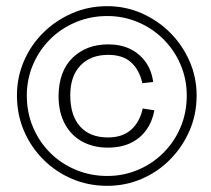

<svg xmlns="http://www.w3.org/2000/svg" viewBox="-20 -593 684 623"><path d="M328 10Q267 10 214 -12.5Q161 -35 120.5 -75.5Q80 -116 57.5 -169Q35 -222 35 -283Q35 -342 57.5 -394.5Q80 -447 120.5 -487Q161 -527 214 -550Q267 -573 328 -573Q387 -573 439.5 -550Q492 -527 532 -487Q572 -447 595 -394.5Q618 -342 618 -283Q618 -222 595 -169Q572 -116 532 -75.5Q492 -35 439.5 -12.5Q387 10 328 10ZM328 -22Q381 -22 428 -42Q475 -62 510.5 -97.5Q546 -133 566 -180.5Q586 -228 586 -283Q586 -336 566 -383Q546 -430 510.5 -465.5Q475 -501 428 -521Q381 -541 328 -541Q274 -541 226 -521Q178 -501 142.5 -465.5Q107 -430 87 -383Q67 -336 67 -283Q67 -228 87 -180.5Q107 -133 142.5 -97.5Q178 -62 226 -42Q274 -22 328 -22ZM329 -114Q284 -114 248 -133Q212 -152 191 -190Q170 -228 170 -282Q171 -363 216 -406Q261 -449 331 -449Q371 -449 401.5 -434.5Q432 -420 452 -392.5Q472 -365 477 -327L442 -323Q432 -367 405 -391Q378 -415 331 -415Q274 -415 241 -380.5Q208 -346 208 -284Q208 -218 240 -182.5Q272 -147 330 -147Q378 -147 406 -172.5Q434 -198 443 -241L481 -235Q474 -198 454.5 -171Q435 -144 404 -129Q373 -114 329 -114Z"/></svg>

Font: Darker Grotesque
Style: Regular
Weight: 400
Designer: Gabriel Lam
Foundry: TypeRant
Version: Version 1.000;gftools[0.9.28]